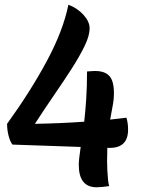

<svg xmlns="http://www.w3.org/2000/svg" viewBox="-20 -779 606 814"><path d="M33 -166Q23 -178 16.5 -203Q10 -228 10 -254Q111 -394 179.5 -522Q248 -650 270 -759Q309 -744 334.5 -715.5Q360 -687 360 -659Q360 -628 339 -584.5Q318 -541 284 -488Q250 -435 209 -375.5Q168 -316 128 -254Q239 -256 337 -263Q342 -306 345.5 -359Q349 -412 349 -476Q361 -477 369.5 -477.5Q378 -478 383 -478Q425 -478 444 -456.5Q463 -435 463 -385Q463 -357 458 -332Q453 -307 447 -272Q479 -276 516 -280Q523 -258 523 -229Q523 -152 445 -152H435Q434 -125 434 -96Q434 -79 435 -57.5Q436 -36 438 -17Q440 2 443 10Q430 12 414 13.5Q398 15 390 15Q314 15 314 -80Q314 -95 316.5 -114Q319 -133 322 -156Z"/></svg>

Font: Merienda SemiBold
Style: Regular
Weight: 600
Designer: Eduardo Rodriguez Tunni
Foundry: Eduardo Rodriguez Tunni
Version: Version 2.001; ttfautohint (v1.8.4.7-5d5b)